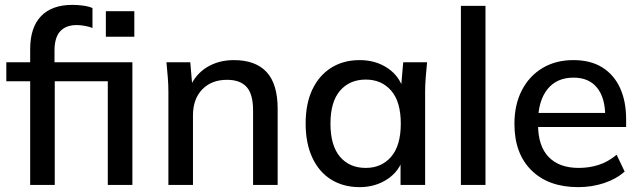

<svg xmlns="http://www.w3.org/2000/svg" viewBox="-20 -760 2635 789"><path d="M104 0V-426H6V-504H132L104 -478V-558Q104 -647 148.5 -693.5Q193 -740 278 -740Q298 -740 321 -737Q344 -734 360 -727V-645Q348 -650 330 -653.5Q312 -657 295 -657Q251 -657 227.5 -631.5Q204 -606 204 -552V-484L189 -504H524V0H423V-426H205V0ZM415 -609V-714H532V-609Z M672 0V-383Q672 -412 669.5 -442.5Q667 -473 664 -504H762L771 -398H759Q782 -454 830 -483.5Q878 -513 941 -513Q1030 -513 1075.5 -464Q1121 -415 1121 -312V0H1020V-306Q1020 -373 993.5 -402.5Q967 -432 913 -432Q849 -432 811 -392.5Q773 -353 773 -286V0Z M1458 9Q1391 9 1341 -22Q1291 -53 1263.5 -112Q1236 -171 1236 -252Q1236 -334 1263.5 -392Q1291 -450 1341 -481.5Q1391 -513 1458 -513Q1524 -513 1573 -480Q1622 -447 1638 -390H1627L1637 -504H1735Q1732 -473 1729.5 -442.5Q1727 -412 1727 -383V0H1626V-112H1637Q1621 -56 1571.5 -23.5Q1522 9 1458 9ZM1483 -70Q1548 -70 1587.5 -116Q1627 -162 1627 -252Q1627 -342 1587.5 -387.5Q1548 -433 1483 -433Q1417 -433 1377.5 -387.5Q1338 -342 1338 -252Q1338 -162 1377 -116Q1416 -70 1483 -70Z M1874 0V-736H1975V0Z M2356 9Q2234 9 2164 -60Q2094 -129 2094 -251Q2094 -330 2124.5 -389Q2155 -448 2209.5 -480.5Q2264 -513 2336 -513Q2407 -513 2455 -483Q2503 -453 2528 -398.5Q2553 -344 2553 -270V-238H2173V-296H2484L2467 -283Q2467 -358 2433.5 -399.5Q2400 -441 2337 -441Q2267 -441 2229 -392.5Q2191 -344 2191 -259V-249Q2191 -160 2234.5 -115Q2278 -70 2358 -70Q2402 -70 2440.5 -82.5Q2479 -95 2514 -124L2547 -55Q2512 -24 2462 -7.5Q2412 9 2356 9Z"/></svg>

Font: Mulish ExtraLight SemiBold
Style: Regular
Weight: 600
Version: Version 3.603